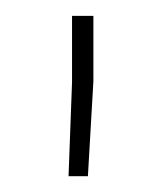

<svg xmlns="http://www.w3.org/2000/svg" viewBox="-20 -770 206 242"><path d="M97.7 -750V-667.5L90.8 -547.9H66.4L70.8 -666.5V-750Z"/></svg>

Font: Vazirmatn RD FD Thin
Style: Regular
Weight: 100
Designer: Saber Rastikerdar
Foundry: Saber Rastikerdar
Version: Version 33.003